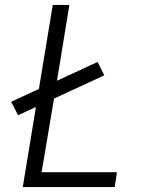

<svg xmlns="http://www.w3.org/2000/svg" viewBox="-20 -755 616 775"><path d="M72 0H443L452 -60H148L198 -357L401 -451L374 -505L210 -429L260 -735H193L137 -396L25 -344L53 -290L125 -323Z"/></svg>

Font: Iosevka Sparkle Light Oblique
Style: Regular
Weight: 300
Italic angle: -9°
Designer: Belleve Invis
Foundry: Belleve Invis
Version: Version 4.5.0; ttfautohint (v1.8.3)